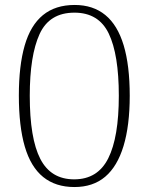

<svg xmlns="http://www.w3.org/2000/svg" viewBox="-20 -744 599 774"><path d="M280 10Q204 10 154 -30.5Q104 -71 80 -153Q56 -235 56 -359Q56 -479 79.5 -560.5Q103 -642 153 -683Q203 -724 281 -724Q355 -724 404.5 -683.5Q454 -643 478.5 -561.5Q503 -480 503 -358Q503 -238 478 -155.5Q453 -73 404 -31.5Q355 10 280 10ZM279 -21Q374 -21 416.5 -106Q459 -191 459 -358Q459 -524 418.5 -608.5Q378 -693 280 -693Q179 -693 139.5 -606.5Q100 -520 100 -358Q100 -186 142.5 -103.5Q185 -21 279 -21Z"/></svg>

Font: Noto Serif Bengali ExtraLight
Style: Regular
Weight: 250
Version: Version 2.003